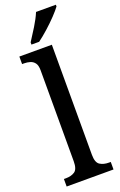

<svg xmlns="http://www.w3.org/2000/svg" viewBox="-181 -1007 661 1055"><g transform="rotate(-20 150.0 -479.5)"><path d="M13 0V-44H25Q56 -44 76.5 -57.5Q97 -71 97 -117V-649Q97 -678 86.5 -692Q76 -706 59.5 -711Q43 -716 25 -716H13V-760H203V-117Q203 -71 224 -57.5Q245 -44 276 -44H287V0ZM98 -812Q119 -844 144 -884.5Q169 -925 183 -959H299V-949Q287 -932 260 -903.5Q233 -875 201 -846.5Q169 -818 143 -799H98Z"/></g></svg>

Font: Noto Serif Khmer SemiCondensed Medium
Style: Regular
Weight: 500
Width: 4
Designer: Danh Hong and the Monotype Design Team
Foundry: Monotype Imaging Inc.
Version: Version 2.004; ttfautohint (v1.8.4.7-5d5b)